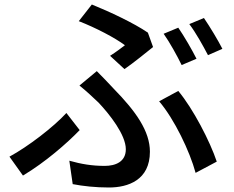

<svg xmlns="http://www.w3.org/2000/svg" viewBox="-20 -794 1040 853"><path d="M772 -671 707 -644C734 -606 767 -546 787 -505L853 -533C833 -573 797 -635 772 -671ZM886 -714 821 -687C850 -649 882 -591 904 -549L968 -577C950 -613 912 -676 886 -714ZM533 -487C571 -513 635 -565 660 -585L637 -649C574 -692 467 -742 388 -774L330 -700C405 -671 491 -626 535 -593C521 -582 494 -562 469 -546ZM303 24C349 33 405 39 464 39C549 39 646 6 646 -120C646 -211 584 -299 485 -400C461 -426 436 -452 410 -478L333 -414C363 -390 394 -361 418 -338C467 -286 539 -195 539 -131C539 -75 493 -57 445 -57C389 -57 341 -65 288 -80ZM943 -76C913 -166 838 -311 772 -390L687 -344C755 -264 823 -122 849 -26ZM334 -216 275 -292C217 -229 105 -143 22 -98L82 -14C182 -74 277 -157 334 -216Z"/></svg>

Font: Noto Sans CJK KR Medium
Style: Regular
Weight: 500
Designer: Ryoko NISHIZUKA (kana & ideographs); Paul D. Hunt (Latin, Greek & Cyrillic); Wenlong ZHANG (bopomofo); Sandoll Communica
Foundry: Adobe Systems Incorporated
Version: Version 1.004;PS 1.004;hotconv 1.0.82;makeotf.lib2.5.63406